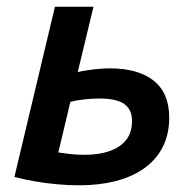

<svg xmlns="http://www.w3.org/2000/svg" viewBox="-20 -542 577 573"><path d="M217 11Q184 11 151 8Q118 5 85.5 -0.5Q53 -6 23 -14L144 -522H259L212 -327Q225 -330 241.5 -332.5Q258 -335 275.5 -336.5Q293 -338 307 -338Q393 -338 439 -301Q485 -264 485 -191Q485 -141 465.5 -103Q446 -65 410 -39.5Q374 -14 325 -1.5Q276 11 217 11ZM232 -80Q276 -80 308 -91.5Q340 -103 357 -125Q374 -147 374 -181Q374 -215 351 -231.5Q328 -248 277 -248Q252 -248 228 -245Q204 -242 190 -238L154 -87Q168 -85 187.5 -82.5Q207 -80 232 -80Z"/></svg>

Font: Ubuntu Sans SemiBold
Style: Italic
Weight: 600
Italic angle: -13.5°
Designer: Dalton Maag Ltd
Foundry: Dalton Maag Ltd
Version: Version 1.006